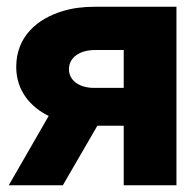

<svg xmlns="http://www.w3.org/2000/svg" viewBox="-20 -548 573 568"><path d="M6 0H166L268 -176H346V0H502V-528H261C225 -528 194 -524 165 -515C92 -493 28 -441 28 -350C28 -279 71 -231 124 -205ZM184 -343C184 -379 217 -400 261 -400H346V-288H258C216 -288 184 -309 184 -343Z"/></svg>

Font: Asimov Pro
Style: Blk
Weight: 900
Designer: Google
Version: Version 2.000980; 2014